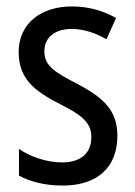

<svg xmlns="http://www.w3.org/2000/svg" viewBox="-20 -567 421 597"><path d="M345 -145C345 -228 296 -266 219 -307C144 -345 118 -365 118 -408C118 -450 150 -477 203 -477C241 -477 278 -464 311 -445L341 -511C300 -534 255 -547 204 -547C105 -547 38 -492 38 -405C38 -321 89 -283 167 -243C240 -207 264 -182 264 -141C264 -92 233 -62 173 -62C123 -62 72 -81 39 -104V-21C72 -3 117 10 175 10C281 10 345 -45 345 -145Z"/></svg>

Font: Noto Sans Arabic UI Cn
Style: Regular
Weight: 400
Width: 3
Designer: Monotype Design Team, Nadine Chahine and Nizar Qandah
Foundry: Monotype Imaging Inc.
Version: Version 2.010